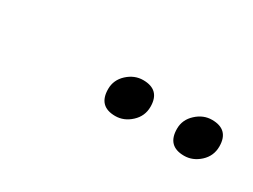

<svg xmlns="http://www.w3.org/2000/svg" viewBox="-24 -751 291 221"><g transform="rotate(30 121.5 -640.0)"><path d="M121.5 -614Q99 -614 99 -637Q99 -649 108.2 -657.5Q117.5 -666 129 -666Q151.5 -666 151.5 -643.5Q151.5 -631 142.2 -622.5Q133 -614 121.5 -614ZM213 -614Q190.5 -614 190.5 -637Q190.5 -649 199.8 -657.5Q209 -666 220.5 -666Q243 -666 243 -643.5Q243 -631 233.8 -622.5Q224.5 -614 213 -614Z"/></g></svg>

Font: Anybody Condensed Light
Style: Italic
Weight: 300
Width: 3
Italic angle: -10°
Designer: Tyler Finck
Foundry: Etcetera Type Company
Version: Version 1.010; ttfautohint (v1.8.3) -l 8 -r 50 -G 200 -x 14 